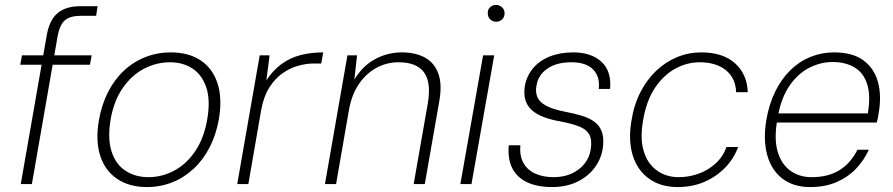

<svg xmlns="http://www.w3.org/2000/svg" viewBox="-20 -745 3614 777"><path d="M64 0 170 -607Q177 -644 193 -669Q209 -694 237 -707Q265 -720 305 -720H375L369 -681H307Q265 -681 244 -664Q223 -647 214 -603L109 0ZM62 -483 69 -521H351L344 -483Z M574 12Q504 12 455 -20.5Q406 -53 386 -113.5Q366 -174 380 -257Q391 -321 417 -372Q443 -423 481.5 -459Q520 -495 568.5 -514Q617 -533 671 -533Q743 -533 791.5 -501Q840 -469 860 -408.5Q880 -348 866 -264Q855 -201 829 -150Q803 -99 764 -62.5Q725 -26 677 -7Q629 12 574 12ZM581 -28Q635 -28 685 -54.5Q735 -81 770.5 -134Q806 -187 819 -264Q832 -341 814.5 -392Q797 -443 758.5 -468Q720 -493 668 -493Q613 -493 563 -467Q513 -441 476.5 -388.5Q440 -336 427 -258Q415 -182 432 -130.5Q449 -79 488.5 -53.5Q528 -28 581 -28Z M940 0 1031 -521H1071L1058 -420Q1085 -461 1119.5 -486Q1154 -511 1196 -522Q1238 -533 1288 -533L1280 -488H1248Q1220 -488 1187 -479Q1154 -470 1123.5 -448.5Q1093 -427 1070 -391Q1047 -355 1037 -300L985 0Z M1295 0 1386 -521H1425L1414 -423Q1448 -479 1498.5 -506Q1549 -533 1606 -533Q1662 -533 1700.5 -511.5Q1739 -490 1754.5 -445.5Q1770 -401 1757 -331L1699 0H1654L1711 -325Q1726 -411 1696 -452Q1666 -493 1593 -493Q1545 -493 1503.5 -470.5Q1462 -448 1432.5 -405Q1403 -362 1392 -299L1340 0Z M1843 0 1935 -521H1980L1888 0ZM1988 -657Q1974 -657 1964 -666.5Q1954 -676 1954 -691Q1953 -706 1963 -715.5Q1973 -725 1987 -725Q2001 -725 2011.5 -715.5Q2022 -706 2022 -691Q2022 -676 2012 -666.5Q2002 -657 1988 -657Z M2214 12Q2155 12 2114 -7Q2073 -26 2053.5 -63.5Q2034 -101 2039 -157H2086Q2082 -115 2098 -86Q2114 -57 2146 -42.5Q2178 -28 2221 -28Q2261 -28 2293 -42.5Q2325 -57 2345 -82Q2365 -107 2370 -137Q2377 -177 2365.5 -199Q2354 -221 2325.5 -232.5Q2297 -244 2251 -253Q2210 -260 2180 -271.5Q2150 -283 2131.5 -300Q2113 -317 2106 -341Q2099 -365 2104 -397Q2111 -437 2136.5 -468Q2162 -499 2204 -516Q2246 -533 2300 -533Q2372 -533 2413.5 -495.5Q2455 -458 2449 -385H2403Q2409 -434 2380.5 -463.5Q2352 -493 2293 -493Q2231 -493 2194 -466.5Q2157 -440 2151 -398Q2146 -373 2154.5 -352.5Q2163 -332 2189.5 -317.5Q2216 -303 2266 -293Q2304 -286 2335 -276.5Q2366 -267 2387 -251Q2408 -235 2416.5 -209Q2425 -183 2419 -142Q2411 -97 2383 -62Q2355 -27 2312 -7.5Q2269 12 2214 12Z M2722 12Q2654 12 2607 -21.5Q2560 -55 2541 -115Q2522 -175 2535 -254Q2545 -320 2571.5 -371.5Q2598 -423 2636 -459Q2674 -495 2720.5 -514Q2767 -533 2818 -533Q2906 -533 2955 -488.5Q3004 -444 3006 -372H2959Q2957 -429 2917.5 -461Q2878 -493 2811 -493Q2760 -493 2712.5 -467Q2665 -441 2630 -388.5Q2595 -336 2582 -255Q2572 -197 2580 -154.5Q2588 -112 2609 -84Q2630 -56 2660.5 -42Q2691 -28 2725 -28Q2768 -28 2807 -42Q2846 -56 2876 -83.5Q2906 -111 2920 -150H2967Q2950 -103 2914.5 -66.5Q2879 -30 2830.5 -9Q2782 12 2722 12Z M3259 12Q3191 12 3146.5 -22Q3102 -56 3085 -117Q3068 -178 3081 -258Q3092 -323 3117 -374Q3142 -425 3178 -460.5Q3214 -496 3259.5 -514.5Q3305 -533 3355 -533Q3431 -533 3474.5 -500.5Q3518 -468 3533 -413Q3548 -358 3536 -288Q3535 -278 3533 -269Q3531 -260 3528 -249H3111L3117 -286H3492Q3504 -358 3489.5 -404Q3475 -450 3438.5 -472Q3402 -494 3349 -494Q3301 -494 3255.5 -471Q3210 -448 3176 -399.5Q3142 -351 3128 -275L3125 -257Q3112 -181 3127.5 -130Q3143 -79 3179.5 -53.5Q3216 -28 3264 -28Q3332 -28 3377.5 -56.5Q3423 -85 3450 -139H3496Q3476 -95 3443 -61Q3410 -27 3364 -7.5Q3318 12 3259 12Z"/></svg>

Font: DM Sans 10pt ExtraLight
Style: Italic
Weight: 250
Italic angle: -10°
Version: Version 4.004;gftools[0.9.30]